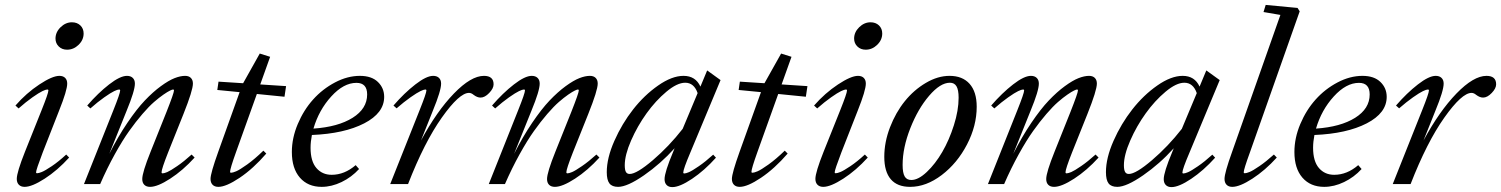

<svg xmlns="http://www.w3.org/2000/svg" viewBox="-20 -745 6075 777"><path d="M251.5 -543.9Q231 -543.9 217.8 -556.9Q204.6 -569.8 204.6 -588.9Q204.6 -614.7 225.1 -634.8Q245.6 -654.8 271 -654.8Q292 -654.8 305.2 -642.1Q318.4 -629.4 318.4 -609.4Q318.4 -583.5 298.1 -563.7Q277.8 -543.9 251.5 -543.9ZM79.6 11.2Q64.9 11.2 56.4 2.7Q47.9 -5.9 47.9 -21Q47.9 -47.4 81.1 -130.9L148.4 -299.3Q175.8 -367.7 175.8 -378.9Q175.8 -382.8 171.4 -382.8Q165.5 -382.8 151.6 -376.2Q137.7 -369.6 111.3 -351.1Q85 -332.5 55.2 -306.2L42.5 -317.9Q86.4 -368.2 139.2 -403.1Q191.9 -438 220.2 -438Q235.4 -438 243.7 -429.7Q252 -421.4 252 -406.7Q252 -379.4 219.2 -297.4L152.8 -127.9Q126 -57.6 126 -47.9Q126 -43.9 129.9 -43.9Q136.7 -43.9 149.4 -49.1Q162.1 -54.2 189.5 -72.5Q216.8 -90.8 248 -119.6L259.8 -107.4Q212.4 -55.2 160.9 -22Q109.4 11.2 79.6 11.2Z M319.8 0 439 -299.3Q466.3 -367.7 466.3 -378.9Q466.3 -382.8 461.9 -382.8Q456.1 -382.8 442.1 -376.2Q428.2 -369.6 401.9 -351.1Q375.5 -332.5 345.7 -306.2L333 -317.9Q377 -368.7 421.6 -403.3Q466.3 -438 493.7 -438Q508.8 -438 517.3 -429.7Q525.9 -421.4 525.9 -406.7Q525.9 -377.9 492.7 -297.4L422.4 -122.6Q457.5 -191.9 495.4 -247.8Q533.2 -303.7 566.2 -338.4Q599.1 -373 630.9 -396.2Q662.6 -419.4 686.3 -428.7Q710 -438 729 -438Q744.1 -438 752.4 -429.7Q760.7 -421.4 760.7 -406.7Q760.7 -379.4 722.7 -284.2L660.2 -127.9Q633.8 -61 633.8 -47.9Q633.8 -43.5 638.2 -43.5Q644.5 -43.5 657.2 -48.8Q669.9 -54.2 697 -72.8Q724.1 -91.3 755.4 -119.6L767.6 -107.4Q720.2 -55.2 668.9 -22Q617.7 11.2 587.4 11.2Q572.3 11.2 564 2.9Q555.7 -5.4 555.7 -20.5Q555.7 -46.9 589.4 -130.9L653.8 -292Q684.1 -368.7 684.1 -378.9Q684.1 -382.8 680.2 -382.8Q677.2 -382.8 668 -378.4Q658.7 -374 641.4 -362.1Q624 -350.1 603.5 -332.3Q583 -314.5 556.4 -283.7Q529.8 -252.9 502.7 -214.8Q475.6 -176.8 444.6 -120.8Q413.6 -64.9 385.3 0Z M863.8 11.2Q848.6 11.2 840.3 2.7Q832 -5.9 832 -21Q832 -43.9 863.3 -130.9L949.7 -372.1L859.4 -380.9L864.3 -414.6L963.9 -408.2L1031.2 -528.3L1073.2 -515.1L1033.2 -403.3L1137.7 -396.5L1131.3 -353.5L1019.5 -364.7L935.5 -130.4Q911.1 -62.5 911.1 -49.8Q911.1 -45.9 915 -45.9Q921.9 -45.9 935.8 -51.8Q949.7 -57.6 980.2 -79.3Q1010.7 -101.1 1045.9 -135.3L1057.6 -123.5Q1004.9 -62.5 950 -25.6Q895 11.2 863.8 11.2Z M1281.7 11.2Q1226.1 11.2 1193.6 -26.1Q1161.1 -63.5 1161.1 -129.9Q1161.1 -186.5 1185.1 -243.2Q1209 -299.8 1247.1 -342.3Q1285.2 -384.8 1335.7 -411.4Q1386.2 -438 1436.5 -438Q1483.9 -438 1509.3 -413.3Q1534.7 -388.7 1534.7 -353Q1534.7 -287.6 1453.9 -245.8Q1373 -204.1 1242.2 -198.7Q1236.8 -170.9 1236.8 -147Q1236.8 -92.3 1260.5 -64.9Q1284.2 -37.6 1322.3 -37.6Q1374 -37.6 1419.4 -76.7L1433.1 -61Q1402.8 -27.8 1362.3 -8.3Q1321.8 11.2 1281.7 11.2ZM1422.4 -409.7Q1370.6 -409.7 1320.6 -354.7Q1270.5 -299.8 1248.5 -224.6Q1348.1 -231.4 1407 -268.3Q1465.8 -305.2 1465.8 -362.8Q1465.8 -409.7 1422.4 -409.7Z M1559.1 0 1678.2 -299.3Q1705.6 -367.7 1705.6 -378.9Q1705.6 -382.8 1701.2 -382.8Q1695.3 -382.8 1681.4 -376.2Q1667.5 -369.6 1641.1 -351.1Q1614.7 -332.5 1585 -306.6L1572.3 -317.9Q1616.2 -368.7 1660.9 -403.3Q1705.6 -438 1732.9 -438Q1748 -438 1756.6 -429.7Q1765.1 -421.4 1765.1 -406.7Q1765.1 -377.9 1731.9 -297.4L1683.6 -176.3Q1747.6 -294.9 1816.9 -366.5Q1886.2 -438 1938.5 -438Q1977.5 -438 1977.5 -403.8Q1977.5 -387.2 1959.7 -368.7Q1941.9 -350.1 1924.8 -350.1Q1911.1 -350.1 1896.5 -361.3Q1887.2 -369.1 1877.9 -369.1Q1838.9 -369.1 1768.1 -269.3Q1697.3 -169.4 1631.3 0Z M1958 0 2077.1 -299.3Q2104.5 -367.7 2104.5 -378.9Q2104.5 -382.8 2100.1 -382.8Q2094.2 -382.8 2080.3 -376.2Q2066.4 -369.6 2040 -351.1Q2013.7 -332.5 1983.9 -306.2L1971.2 -317.9Q2015.1 -368.7 2059.8 -403.3Q2104.5 -438 2131.8 -438Q2147 -438 2155.5 -429.7Q2164.1 -421.4 2164.1 -406.7Q2164.1 -377.9 2130.9 -297.4L2060.5 -122.6Q2095.7 -191.9 2133.5 -247.8Q2171.4 -303.7 2204.3 -338.4Q2237.3 -373 2269 -396.2Q2300.8 -419.4 2324.5 -428.7Q2348.1 -438 2367.2 -438Q2382.3 -438 2390.6 -429.7Q2398.9 -421.4 2398.9 -406.7Q2398.9 -379.4 2360.8 -284.2L2298.3 -127.9Q2272 -61 2272 -47.9Q2272 -43.5 2276.4 -43.5Q2282.7 -43.5 2295.4 -48.8Q2308.1 -54.2 2335.2 -72.8Q2362.3 -91.3 2393.6 -119.6L2405.8 -107.4Q2358.4 -55.2 2307.1 -22Q2255.9 11.2 2225.6 11.2Q2210.4 11.2 2202.1 2.9Q2193.8 -5.4 2193.8 -20.5Q2193.8 -46.9 2227.5 -130.9L2292 -292Q2322.3 -368.7 2322.3 -378.9Q2322.3 -382.8 2318.4 -382.8Q2315.4 -382.8 2306.2 -378.4Q2296.9 -374 2279.5 -362.1Q2262.2 -350.1 2241.7 -332.3Q2221.2 -314.5 2194.6 -283.7Q2168 -252.9 2140.9 -214.8Q2113.8 -176.8 2082.8 -120.8Q2051.8 -64.9 2023.4 0Z M2481.4 11.2Q2457 11.2 2446.3 -2.7Q2435.5 -16.6 2435.5 -48.3Q2435.5 -105.5 2466.3 -175Q2497.1 -244.6 2542.2 -302.2Q2587.4 -359.9 2643.3 -398.9Q2699.2 -438 2746.1 -438Q2794.9 -438 2814.5 -394.5L2841.8 -460L2896 -420.9L2773.4 -127Q2745.1 -60.5 2745.1 -46.9Q2745.1 -43 2749 -43Q2755.4 -43 2768.1 -48.3Q2780.8 -53.7 2807.9 -72.3Q2835 -90.8 2866.2 -119.1L2877.4 -106.9Q2830.6 -54.7 2780.5 -21.2Q2730.5 12.2 2700.7 12.2Q2686 12.2 2677.7 3.7Q2669.4 -4.9 2669.4 -20Q2669.4 -47.9 2704.1 -130.4L2710 -145Q2653.8 -82.5 2586.2 -35.6Q2518.6 11.2 2481.4 11.2ZM2508.3 -76.2Q2508.3 -57.6 2512.9 -49.3Q2517.6 -41 2528.3 -41Q2556.6 -41 2622.1 -96.9Q2687.5 -152.8 2742.7 -223.6L2803.2 -368.2Q2788.6 -410.2 2752.9 -410.2Q2720.2 -410.2 2676.8 -373.8Q2633.3 -337.4 2596.4 -286.1Q2559.6 -234.9 2533.9 -176.3Q2508.3 -117.7 2508.3 -76.2Z M2973.6 11.2Q2958.5 11.2 2950.2 2.7Q2941.9 -5.9 2941.9 -21Q2941.9 -43.9 2973.1 -130.9L3059.6 -372.1L2969.2 -380.9L2974.1 -414.6L3073.7 -408.2L3141.1 -528.3L3183.1 -515.1L3143.1 -403.3L3247.6 -396.5L3241.2 -353.5L3129.4 -364.7L3045.4 -130.4Q3021 -62.5 3021 -49.8Q3021 -45.9 3024.9 -45.9Q3031.7 -45.9 3045.7 -51.8Q3059.6 -57.6 3090.1 -79.3Q3120.6 -101.1 3155.8 -135.3L3167.5 -123.5Q3114.7 -62.5 3059.8 -25.6Q3004.9 11.2 2973.6 11.2Z M3483.4 -543.9Q3462.9 -543.9 3449.7 -556.9Q3436.5 -569.8 3436.5 -588.9Q3436.5 -614.7 3457 -634.8Q3477.5 -654.8 3502.9 -654.8Q3523.9 -654.8 3537.1 -642.1Q3550.3 -629.4 3550.3 -609.4Q3550.3 -583.5 3530 -563.7Q3509.8 -543.9 3483.4 -543.9ZM3311.5 11.2Q3296.9 11.2 3288.3 2.7Q3279.8 -5.9 3279.8 -21Q3279.8 -47.4 3313 -130.9L3380.4 -299.3Q3407.7 -367.7 3407.7 -378.9Q3407.7 -382.8 3403.3 -382.8Q3397.5 -382.8 3383.5 -376.2Q3369.6 -369.6 3343.3 -351.1Q3316.9 -332.5 3287.1 -306.2L3274.4 -317.9Q3318.4 -368.2 3371.1 -403.1Q3423.8 -438 3452.1 -438Q3467.3 -438 3475.6 -429.7Q3483.9 -421.4 3483.9 -406.7Q3483.9 -379.4 3451.2 -297.4L3384.8 -127.9Q3357.9 -57.6 3357.9 -47.9Q3357.9 -43.9 3361.8 -43.9Q3368.7 -43.9 3381.3 -49.1Q3394 -54.2 3421.4 -72.5Q3448.7 -90.8 3480 -119.6L3491.7 -107.4Q3444.3 -55.2 3392.8 -22Q3341.3 11.2 3311.5 11.2Z M3663.1 11.2Q3611.3 11.2 3585 -19.5Q3558.6 -50.3 3558.6 -110.4Q3558.6 -169.9 3581.8 -230Q3605 -290 3641.6 -335.4Q3678.2 -380.9 3726.6 -409.4Q3774.9 -438 3822.8 -438Q3875 -438 3903.8 -405.8Q3932.6 -373.5 3932.6 -313Q3932.6 -235.8 3893.3 -160.2Q3854 -84.5 3791 -36.6Q3728 11.2 3663.1 11.2ZM3668 -16.6Q3696.3 -16.6 3730.7 -49.1Q3765.1 -81.5 3793.2 -129.9Q3821.3 -178.2 3840.3 -238.3Q3859.4 -298.3 3859.4 -349.6Q3859.4 -381.3 3850.8 -395.8Q3842.3 -410.2 3824.2 -410.2Q3785.2 -410.2 3740 -357.4Q3694.8 -304.7 3663.8 -225.8Q3632.8 -147 3632.8 -77.6Q3632.8 -45.4 3641.1 -31Q3649.4 -16.6 3668 -16.6Z M3978 0 4097.2 -299.3Q4124.5 -367.7 4124.5 -378.9Q4124.5 -382.8 4120.1 -382.8Q4114.3 -382.8 4100.3 -376.2Q4086.4 -369.6 4060.1 -351.1Q4033.7 -332.5 4003.9 -306.2L3991.2 -317.9Q4035.2 -368.7 4079.8 -403.3Q4124.5 -438 4151.9 -438Q4167 -438 4175.5 -429.7Q4184.1 -421.4 4184.1 -406.7Q4184.1 -377.9 4150.9 -297.4L4080.6 -122.6Q4115.7 -191.9 4153.6 -247.8Q4191.4 -303.7 4224.4 -338.4Q4257.3 -373 4289.1 -396.2Q4320.8 -419.4 4344.5 -428.7Q4368.2 -438 4387.2 -438Q4402.3 -438 4410.6 -429.7Q4418.9 -421.4 4418.9 -406.7Q4418.9 -379.4 4380.9 -284.2L4318.4 -127.9Q4292 -61 4292 -47.9Q4292 -43.5 4296.4 -43.5Q4302.7 -43.5 4315.4 -48.8Q4328.1 -54.2 4355.2 -72.8Q4382.3 -91.3 4413.6 -119.6L4425.8 -107.4Q4378.4 -55.2 4327.1 -22Q4275.9 11.2 4245.6 11.2Q4230.5 11.2 4222.2 2.9Q4213.9 -5.4 4213.9 -20.5Q4213.9 -46.9 4247.6 -130.9L4312 -292Q4342.3 -368.7 4342.3 -378.9Q4342.3 -382.8 4338.4 -382.8Q4335.4 -382.8 4326.2 -378.4Q4316.9 -374 4299.6 -362.1Q4282.2 -350.1 4261.7 -332.3Q4241.2 -314.5 4214.6 -283.7Q4188 -252.9 4160.9 -214.8Q4133.8 -176.8 4102.8 -120.8Q4071.8 -64.9 4043.5 0Z M4501.5 11.2Q4477.1 11.2 4466.3 -2.7Q4455.6 -16.6 4455.6 -48.3Q4455.6 -105.5 4486.3 -175Q4517.1 -244.6 4562.3 -302.2Q4607.4 -359.9 4663.3 -398.9Q4719.2 -438 4766.1 -438Q4814.9 -438 4834.5 -394.5L4861.8 -460L4916 -420.9L4793.5 -127Q4765.1 -60.5 4765.1 -46.9Q4765.1 -43 4769 -43Q4775.4 -43 4788.1 -48.3Q4800.8 -53.7 4827.9 -72.3Q4855 -90.8 4886.2 -119.1L4897.5 -106.9Q4850.6 -54.7 4800.5 -21.2Q4750.5 12.2 4720.7 12.2Q4706.1 12.2 4697.8 3.7Q4689.5 -4.9 4689.5 -20Q4689.5 -47.9 4724.1 -130.4L4730 -145Q4673.8 -82.5 4606.2 -35.6Q4538.6 11.2 4501.5 11.2ZM4528.3 -76.2Q4528.3 -57.6 4533 -49.3Q4537.6 -41 4548.3 -41Q4576.7 -41 4642.1 -96.9Q4707.5 -152.8 4762.7 -223.6L4823.2 -368.2Q4808.6 -410.2 4772.9 -410.2Q4740.2 -410.2 4696.8 -373.8Q4653.3 -337.4 4616.5 -286.1Q4579.6 -234.9 4554 -176.3Q4528.3 -117.7 4528.3 -76.2Z M4966.8 11.2Q4952.1 11.2 4943.8 2.7Q4935.5 -5.9 4935.5 -21Q4935.5 -45.4 4966.3 -130.9L5161.6 -684.6L5093.3 -696.3L5102.1 -725.1L5231 -712.9L5239.7 -699.2L5038.1 -127.9Q5013.2 -59.6 5013.2 -47.9Q5013.2 -43.9 5017.6 -43.9Q5023.9 -43.9 5036.9 -49.1Q5049.8 -54.2 5076.9 -72.8Q5104 -91.3 5135.3 -119.6L5147 -107.4Q5099.6 -55.2 5048.3 -22Q4997.1 11.2 4966.8 11.2Z M5338.9 11.2Q5283.2 11.2 5250.7 -26.1Q5218.3 -63.5 5218.3 -129.9Q5218.3 -186.5 5242.2 -243.2Q5266.1 -299.8 5304.2 -342.3Q5342.3 -384.8 5392.8 -411.4Q5443.4 -438 5493.7 -438Q5541 -438 5566.4 -413.3Q5591.8 -388.7 5591.8 -353Q5591.8 -287.6 5511 -245.8Q5430.2 -204.1 5299.3 -198.7Q5293.9 -170.9 5293.9 -147Q5293.9 -92.3 5317.6 -64.9Q5341.3 -37.6 5379.4 -37.6Q5431.2 -37.6 5476.6 -76.7L5490.2 -61Q5460 -27.8 5419.4 -8.3Q5378.9 11.2 5338.9 11.2ZM5479.5 -409.7Q5427.7 -409.7 5377.7 -354.7Q5327.6 -299.8 5305.7 -224.6Q5405.3 -231.4 5464.1 -268.3Q5522.9 -305.2 5522.9 -362.8Q5522.9 -409.7 5479.5 -409.7Z M5616.2 0 5735.4 -299.3Q5762.7 -367.7 5762.7 -378.9Q5762.7 -382.8 5758.3 -382.8Q5752.4 -382.8 5738.5 -376.2Q5724.6 -369.6 5698.2 -351.1Q5671.9 -332.5 5642.1 -306.6L5629.4 -317.9Q5673.3 -368.7 5718 -403.3Q5762.7 -438 5790 -438Q5805.2 -438 5813.7 -429.7Q5822.3 -421.4 5822.3 -406.7Q5822.3 -377.9 5789.1 -297.4L5740.7 -176.3Q5804.7 -294.9 5874 -366.5Q5943.4 -438 5995.6 -438Q6034.7 -438 6034.7 -403.8Q6034.7 -387.2 6016.8 -368.7Q5999 -350.1 5981.9 -350.1Q5968.3 -350.1 5953.6 -361.3Q5944.3 -369.1 5935.1 -369.1Q5896 -369.1 5825.2 -269.3Q5754.4 -169.4 5688.5 0Z"/></svg>

Font: Elstob 14pt
Style: Italic
Weight: 400
Italic angle: -20°
Designer: Peter S. Baker
Version: Version 1.015